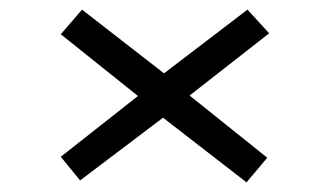

<svg xmlns="http://www.w3.org/2000/svg" viewBox="-20 -523 665 398"><path d="M491 -145 318 -279 146 -149 106 -198 266 -324 106 -452 150 -503 320 -371 493 -503 538 -454 373 -325 534 -196Z"/></svg>

Font: Inconsolata Expanded Thin
Style: Regular
Weight: 100
Width: 7
Monospace: yes
Designer: Raph Levien, Cyreal, Brenton Simpson
Foundry: Raph Levien, Cyreal, Google
Version: Version 3.100; ttfautohint (v1.8.4.7-5d5b)